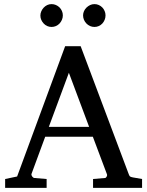

<svg xmlns="http://www.w3.org/2000/svg" viewBox="-20 -911 714 931"><path d="M314 -558.1 216.8 -295.9H412.1ZM431.2 0V-43L488.8 -47.9Q493.7 -47.9 497.1 -54.4Q500.5 -61 499 -64.9L430.2 -248H199.2L132.8 -67.9Q131.8 -64.9 132.8 -61.5Q133.8 -58.1 136.2 -54.9Q138.7 -51.8 141.6 -49.8Q144.5 -47.9 147 -47.9L206.1 -43V0H4.9V-43L63 -55.2L295.9 -687H371.1L603 -69.8Q606.4 -59.6 609.6 -56.2Q612.8 -52.7 624 -50.8L668.9 -43V0ZM284.7 -836.4Q284.7 -825.2 280.3 -814.9Q275.9 -804.7 268.6 -796.9Q261.2 -789.1 251.2 -784.7Q241.2 -780.3 230 -780.3Q218.8 -780.3 209 -784.7Q199.2 -789.1 191.9 -796.9Q184.6 -804.7 180.2 -814.5Q175.8 -824.2 175.8 -835.4Q175.8 -846.2 180.2 -856.2Q184.6 -866.2 191.9 -874Q199.2 -881.8 209 -886.5Q218.8 -891.1 230 -891.1Q241.2 -891.1 251.2 -886.7Q261.2 -882.3 268.6 -875Q275.9 -867.7 280.3 -857.7Q284.7 -847.7 284.7 -836.4ZM491.7 -836.4Q491.7 -825.2 487.5 -814.9Q483.4 -804.7 476.1 -796.9Q468.8 -789.1 459 -784.7Q449.2 -780.3 438 -780.3Q426.8 -780.3 416.7 -784.7Q406.7 -789.1 399.2 -796.9Q391.6 -804.7 387.2 -814.9Q382.8 -825.2 382.8 -836.4Q382.8 -846.7 387.2 -856.7Q391.6 -866.7 399.4 -874.3Q407.2 -881.8 417 -886.5Q426.8 -891.1 438 -891.1Q449.2 -891.1 459 -886.7Q468.8 -882.3 476.1 -874.8Q483.4 -867.2 487.5 -857.2Q491.7 -847.2 491.7 -836.4Z"/></svg>

Font: BabelStone Ogham Pictish
Style: Bold Italic
Weight: 700
Italic angle: -30°
Designer: Andrew West
Foundry: BabelStone
Version: Version 1.02 March 14, 2022